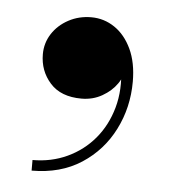

<svg xmlns="http://www.w3.org/2000/svg" viewBox="-34 -176 320 361"><g transform="rotate(5 126.0 4.5)"><path d="M38 153V133Q73.5 133 103.5 119Q133.5 105 154.5 80Q175.5 55 185 21Q194.5 -13 189 -53.5H195.5Q196.5 -39.5 186.2 -24.8Q176 -10 158.5 0Q141 10 119.5 10Q80.5 10 60.2 -12.8Q40 -35.5 40 -67Q40 -88 51.2 -105.5Q62.5 -123 82 -133.5Q101.5 -144 125 -144Q149 -144 169 -130.5Q189 -117 201 -91.5Q213 -66 213 -30Q213 18.5 192 60.2Q171 102 131.8 127.5Q92.5 153 38 153Z"/></g></svg>

Font: Bodoni Moda 11pt SemiBold
Style: Regular
Weight: 600
Designer: Owen Earl
Foundry: indestructible type
Version: Version 2.004